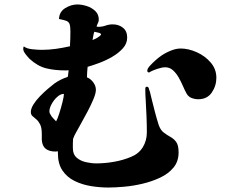

<svg xmlns="http://www.w3.org/2000/svg" viewBox="-20 -809 1040 859"><path d="M266 -389Q251 -389 236 -375.5Q221 -362 211 -343.5Q201 -325 201 -311Q201 -303 205 -298Q210 -288 217 -281Q224 -274 231 -266Q237 -276 245 -301Q253 -326 259.5 -352Q266 -378 266 -389ZM432 -655Q432 -660 419.5 -663Q407 -666 402 -667Q399 -659 397.5 -649Q396 -639 394 -630Q398 -631 407 -635.5Q416 -640 424 -646Q432 -652 432 -655ZM779 -127Q779 -87 756.5 -59.5Q734 -32 697 -14.5Q660 3 617.5 13Q575 23 534.5 26.5Q494 30 465 30Q426 30 386.5 23.5Q347 17 313.5 0.5Q280 -16 259.5 -46Q239 -76 239 -124V-132Q235 -131 228 -131Q201 -131 185 -143Q169 -155 167 -183Q167 -190 167 -196.5Q167 -203 167 -209Q167 -238 159.5 -252.5Q152 -267 142.5 -275Q133 -283 125.5 -289.5Q118 -296 118 -308Q118 -323 129.5 -341.5Q141 -360 158.5 -378Q176 -396 193.5 -411Q211 -426 223 -435Q237 -445 252 -452.5Q267 -460 283 -465Q285 -473 285.5 -480.5Q286 -488 287 -495Q283 -494 279 -494Q275 -494 271 -494Q224 -494 186 -503.5Q148 -513 112 -546Q105 -553 94.5 -566.5Q84 -580 84 -590Q84 -592 84.5 -596Q85 -600 87 -601Q100 -591 125.5 -588.5Q151 -586 167 -586Q199 -586 230.5 -590.5Q262 -595 293 -602Q294 -619 294.5 -636Q295 -653 295 -669Q295 -692 291 -702Q287 -712 276 -716Q265 -720 244 -724Q245 -756 271.5 -772.5Q298 -789 326 -789Q346 -789 368 -782Q390 -775 406 -760Q422 -745 422 -721Q422 -713 418 -705.5Q414 -698 412 -690Q415 -689 420 -689Q437 -689 452.5 -694.5Q468 -700 484 -700Q511 -700 530 -685Q549 -670 549 -641Q549 -614 529.5 -592.5Q510 -571 481.5 -554.5Q453 -538 423 -527Q393 -516 372 -510Q371 -499 370 -487Q369 -475 369 -463Q385 -457 397 -441Q409 -425 409 -407Q409 -392 398.5 -366.5Q388 -341 372.5 -311.5Q357 -282 342 -255.5Q327 -229 319 -214Q316 -209 312.5 -201.5Q309 -194 307 -188Q306 -180 306 -167.5Q306 -155 306 -146Q306 -118 323 -103.5Q340 -89 364.5 -83.5Q389 -78 411 -78Q449 -78 489.5 -85Q530 -92 566 -107Q601 -121 619 -150.5Q637 -180 637 -217Q637 -252 635.5 -288Q634 -324 632 -359Q631 -372 630.5 -385.5Q630 -399 630 -412Q630 -421 637 -421Q642 -421 644 -417.5Q646 -414 647 -409Q651 -399 653.5 -387Q656 -375 659 -364Q666 -336 673.5 -307Q681 -278 690 -250Q698 -227 712.5 -216Q727 -205 742.5 -196.5Q758 -188 768.5 -173.5Q779 -159 779 -127ZM948 -461Q948 -425 927.5 -395Q907 -365 867 -365Q852 -365 837.5 -370.5Q823 -376 815 -390Q807 -404 798.5 -424Q790 -444 779 -463Q768 -482 753.5 -495Q739 -508 719 -508Q705 -508 682.5 -500.5Q660 -493 648 -485Q639 -484 639 -493Q639 -502 650.5 -514.5Q662 -527 675.5 -539Q689 -551 695 -555Q713 -569 739.5 -580.5Q766 -592 788 -592Q823 -592 860 -575.5Q897 -559 922.5 -529.5Q948 -500 948 -461Z"/></svg>

Font: Kaisei Tokumin ExtraBold
Style: Regular
Weight: 800
Designer: Font-Kai, 金井和夫
Foundry: KAZUO KANAI
Version: Version 5.003